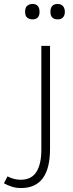

<svg xmlns="http://www.w3.org/2000/svg" viewBox="-56 -710 368 971"><path d="M50 241Q26 241 5 234.5Q-16 228 -36 217L-18 182Q-4 189 12 194Q28 199 49 199Q103 199 128 159.5Q153 120 153 48V-478H197V43Q197 241 50 241ZM108 -612Q94 -612 82.5 -620Q71 -628 71 -650Q71 -673 82.5 -681.5Q94 -690 108 -690Q144 -690 144 -650Q144 -612 108 -612ZM236 -612Q199 -612 199 -650Q199 -690 236 -690Q253 -690 262.5 -679Q272 -668 272 -650Q272 -633 263 -622.5Q254 -612 236 -612Z"/></svg>

Font: Noto Kufi Arabic ExtraLight
Style: Regular
Weight: 200
Designer: Monotype Design Team, David Williams, Khaled Hosny
Foundry: Google LLC
Version: Version 2.109; ttfautohint (v1.8.4.7-5d5b)